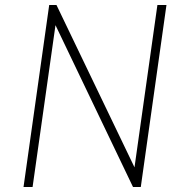

<svg xmlns="http://www.w3.org/2000/svg" viewBox="-20 -743 726 763"><path d="M73.5 0 175.5 -723H204.5L514.5 -78L605.5 -723H641.5L539.5 0H508.5L200.5 -643L109.5 0Z"/></svg>

Font: Public Sans Thin Thin
Style: Italic
Weight: 250
Italic angle: -8°
Version: Version 2.001